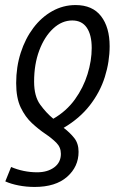

<svg xmlns="http://www.w3.org/2000/svg" viewBox="-20 -554 480 760"><path d="M117 186Q84 186 53.5 180Q23 174 1 164L24 107Q47 117 73.5 122.5Q100 128 127 128Q168 128 194.5 108.5Q221 89 221 55Q221 29 203 11Q185 -7 159 -24.5Q133 -42 106.5 -66.5Q80 -91 62 -128.5Q44 -166 44 -225Q44 -289 62 -345Q80 -401 112 -443.5Q144 -486 187 -510Q230 -534 279 -534Q346 -534 380 -490Q414 -446 414 -371Q414 -310 395 -249.5Q376 -189 335.5 -137Q295 -85 232 -48Q257 -29 274 -7.5Q291 14 291 47Q291 106 245.5 146Q200 186 117 186ZM191 -84Q243 -114 276.5 -160.5Q310 -207 326.5 -260.5Q343 -314 343 -364Q343 -416 323.5 -444.5Q304 -473 266 -473Q225 -473 190.5 -441Q156 -409 135.5 -354.5Q115 -300 115 -231Q115 -173 139 -140Q163 -107 191 -84Z"/></svg>

Font: Ubuntu Sans Condensed
Style: Italic
Weight: 400
Width: 3
Italic angle: -13.5°
Designer: Dalton Maag Ltd
Foundry: Dalton Maag Ltd
Version: Version 1.006; ttfautohint (v1.8.4.7-5d5b)